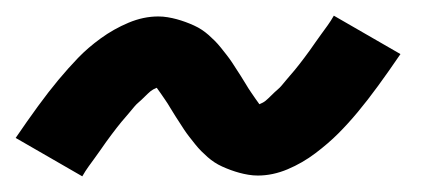

<svg xmlns="http://www.w3.org/2000/svg" viewBox="-23 -418 543 245"><path d="M82 -193 -3 -242Q12 -264 25.5 -282.5Q39 -301 51.5 -316Q64 -331 76.5 -344Q89 -357 105.5 -369Q122 -381 141 -389Q160 -397 179 -397Q185 -397 191 -396Q197 -395 202.5 -393.5Q208 -392 213.5 -390Q219 -388 224.5 -385.5Q230 -383 234.5 -380Q239 -377 243 -373.5Q247 -370 251 -366Q255 -362 259 -357Q263 -352 266.5 -347.5Q270 -343 273 -338.5Q276 -334 278.5 -330Q281 -326 284 -321.5Q287 -317 290.5 -311Q294 -305 297.5 -300Q301 -295 303 -292Q305 -289 308 -285Q313 -287 316 -289.5Q319 -292 323.5 -296.5Q328 -301 331 -303.5Q334 -306 336.5 -309Q339 -312 341.5 -315Q344 -318 347 -321.5Q350 -325 353 -328.5Q356 -332 359 -336Q362 -340 365.5 -344.5Q369 -349 372.5 -354Q376 -359 379.5 -364Q383 -369 387 -374.5Q391 -380 395 -385.5Q399 -391 403 -398L488 -349Q473 -327 459.5 -308.5Q446 -290 433.5 -275Q421 -260 408.5 -247.5Q396 -235 379.5 -222.5Q363 -210 344 -202Q325 -194 306 -194Q300 -194 294 -195Q288 -196 282.5 -197.5Q277 -199 271.5 -201Q266 -203 260.5 -205.5Q255 -208 250.5 -211Q246 -214 242 -217.5Q238 -221 234 -225Q230 -229 226 -234Q222 -239 218.5 -243.5Q215 -248 212 -252.5Q209 -257 206.5 -261Q204 -265 201 -269.5Q198 -274 194.5 -280Q191 -286 187.5 -291Q184 -296 182 -299Q180 -302 177 -306Q172 -304 169 -301.5Q166 -299 161.5 -294.5Q157 -290 154 -287.5Q151 -285 148.5 -282Q146 -279 143.5 -276Q141 -273 138 -269.5Q135 -266 132 -262.5Q129 -259 126 -255Q123 -251 119.5 -246.5Q116 -242 112.5 -237Q109 -232 105.5 -227Q102 -222 98 -216.5Q94 -211 90 -205.5Q86 -200 82 -193Z"/></svg>

Font: iosevka_custom_sans_ss08 SmBd
Style: Italic
Weight: 600
Italic angle: -10°
Designer: Belleve Invis
Foundry: Belleve Invis
Version: Version 10.3.0; ttfautohint (v1.8.3)